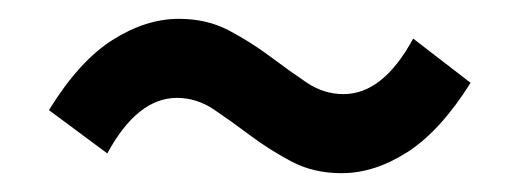

<svg xmlns="http://www.w3.org/2000/svg" viewBox="-20 -432 553 204"><path d="M343 -248Q313 -248 289.5 -260.5Q266 -273 246 -288Q226 -303 207.5 -315.5Q189 -328 168 -328Q126 -328 94 -269L32 -315Q64 -367 99.5 -389.5Q135 -412 170 -412Q200 -412 223.5 -399.5Q247 -387 267 -372Q287 -357 305.5 -344.5Q324 -332 345 -332Q387 -332 419 -391L480 -344Q448 -293 413 -270.5Q378 -248 343 -248Z"/></svg>

Font: Giro Sans Semibold
Style: Regular
Weight: 600
Designer: Paul D. Hunt
Foundry: Adobe Systems Incorporated
Version: Version 1.000;PS 1.0;hotconv 1.0.88;makeotf.lib2.5.647800